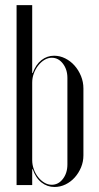

<svg xmlns="http://www.w3.org/2000/svg" viewBox="-20 -719 384 746"><path d="M105.1 -31V-61.6H107.1Q118.8 -27.5 141.2 -10Q163.8 7.5 191.6 7.5Q214.2 7.5 234.6 -2.4Q255 -12.4 270.3 -29.4Q285.6 -46.4 294.9 -68.6Q304.1 -90.9 304.1 -115.2V-375.6Q304.1 -400.4 294.7 -423.6Q285.2 -446.8 269.6 -464.3Q253.9 -481.9 233.3 -492.2Q212.8 -502.5 190.1 -502.5Q163 -502.5 141 -485.4Q119 -468.2 107.1 -435.1H105.1V-461.4V-699H44.4V0H105.1ZM105.1 -398.1Q105.1 -416.9 111.6 -434.2Q118.1 -451.5 128.9 -465Q139.6 -478.5 153.1 -486.6Q166.6 -494.6 181.2 -494.6Q206.8 -494.6 224.3 -471.9Q241.9 -449.2 241.9 -416.1V-80.4Q241.9 -46.6 224.4 -23.9Q207 -1.1 180.9 -1.1Q166 -1.1 152.5 -9.2Q139 -17.2 128.2 -30.8Q117.5 -44.2 111.3 -61.5Q105.1 -78.8 105.1 -96.8Z"/></svg>

Font: Moniqa Black
Style: Regular
Weight: 900
Designer: Rajesh Rajput
Foundry: Rajesh Rajput
Version: Version 1.000